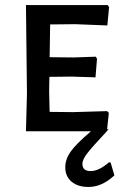

<svg xmlns="http://www.w3.org/2000/svg" viewBox="-20 -521 484 762"><path d="M419 124 434 175Q385 221 331 221Q289 221 264 200Q239 179 239 143Q239 112 259.5 82Q280 52 341 0H83L87 -150L83 -501H407L413 -493L406 -420L279 -425L179 -424L177 -294L273 -293L360 -296L365 -288L359 -214L265 -217L176 -216L175 -159L177 -77L270 -76L405 -80L412 -73L405 -8H411Q410 -7 409 -5.5Q408 -4 406.5 -3Q405 -2 404 -1V0Q344 64 325.5 88.5Q307 113 307 129Q307 158 340 158Q372 158 413 123Z"/></svg>

Font: Alegreya Sans SC Medium
Style: Regular
Weight: 500
Designer: Juan Pablo del Peral
Foundry: Huerta Tipografica
Version: Version 2.001;PS 002.001;hotconv 1.0.88;makeotf.lib2.5.64775